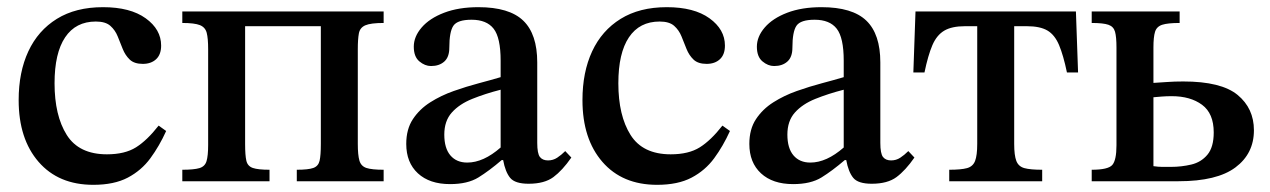

<svg xmlns="http://www.w3.org/2000/svg" viewBox="-20 -505 3538 535"><path d="M422 -155 443 -140Q424 -98 399 -64Q374 -30 336 -10Q298 10 240 10Q143 10 87.5 -54Q32 -118 32 -226Q32 -304 59 -362Q86 -420 138.5 -452.5Q191 -485 267 -485Q343 -485 386 -454Q429 -423 429 -378Q429 -353 415 -340Q401 -327 378 -327Q354 -327 341.5 -339Q329 -351 322 -368.5Q315 -386 308 -403.5Q301 -421 287.5 -433Q274 -445 247 -445Q191 -445 161.5 -401Q132 -357 132 -273Q132 -183 166 -129Q200 -75 278 -75Q328 -75 359 -94.5Q390 -114 422 -155Z M731 0H488V-32Q520 -32 535.5 -36.5Q551 -41 555.5 -56Q560 -71 560 -101V-368Q560 -398 556 -413.5Q552 -429 537 -435Q522 -441 488 -441V-473H1049V-441Q1013 -441 998 -434.5Q983 -428 980 -412Q977 -396 977 -368V-104Q977 -73 981.5 -57.5Q986 -42 1001 -37Q1016 -32 1049 -32V0H807V-32Q839 -32 853 -37Q867 -42 870.5 -57Q874 -72 874 -104V-432H663V-104Q663 -72 666.5 -57Q670 -42 684.5 -37Q699 -32 731 -32Z M1234 8Q1177 8 1144.5 -22Q1112 -52 1112 -104Q1112 -145 1130.5 -173Q1149 -201 1179 -220Q1209 -239 1244.5 -251.5Q1280 -264 1314 -273Q1348 -282 1375 -290V-336Q1375 -400 1355.5 -425Q1336 -450 1294 -450Q1255 -450 1243.5 -433.5Q1232 -417 1232 -372Q1232 -346 1218 -333.5Q1204 -321 1181 -321Q1164 -321 1148.5 -334Q1133 -347 1133 -375Q1133 -403 1155 -428.5Q1177 -454 1217.5 -469.5Q1258 -485 1313 -485Q1399 -485 1438 -447.5Q1477 -410 1477 -331V-107Q1477 -77 1484.5 -67.5Q1492 -58 1507 -58Q1521 -58 1532.5 -65.5Q1544 -73 1555 -84L1572 -66Q1547 -30 1522 -11.5Q1497 7 1453 7Q1415 7 1401.5 -9.5Q1388 -26 1382 -59H1378Q1343 -29 1313 -10.5Q1283 8 1234 8ZM1375 -94V-255Q1332 -244 1296 -229.5Q1260 -215 1239 -191.5Q1218 -168 1218 -130Q1218 -92 1235 -72Q1252 -52 1282 -52Q1327 -52 1375 -94Z M1993 -155 2014 -140Q1995 -98 1970 -64Q1945 -30 1907 -10Q1869 10 1811 10Q1714 10 1658.5 -54Q1603 -118 1603 -226Q1603 -304 1630 -362Q1657 -420 1709.5 -452.5Q1762 -485 1838 -485Q1914 -485 1957 -454Q2000 -423 2000 -378Q2000 -353 1986 -340Q1972 -327 1949 -327Q1925 -327 1912.5 -339Q1900 -351 1893 -368.5Q1886 -386 1879 -403.5Q1872 -421 1858.5 -433Q1845 -445 1818 -445Q1762 -445 1732.5 -401Q1703 -357 1703 -273Q1703 -183 1737 -129Q1771 -75 1849 -75Q1899 -75 1930 -94.5Q1961 -114 1993 -155Z M2190 8Q2133 8 2100.5 -22Q2068 -52 2068 -104Q2068 -145 2086.5 -173Q2105 -201 2135 -220Q2165 -239 2200.5 -251.5Q2236 -264 2270 -273Q2304 -282 2331 -290V-336Q2331 -400 2311.5 -425Q2292 -450 2250 -450Q2211 -450 2199.5 -433.5Q2188 -417 2188 -372Q2188 -346 2174 -333.5Q2160 -321 2137 -321Q2120 -321 2104.5 -334Q2089 -347 2089 -375Q2089 -403 2111 -428.5Q2133 -454 2173.5 -469.5Q2214 -485 2269 -485Q2355 -485 2394 -447.5Q2433 -410 2433 -331V-107Q2433 -77 2440.5 -67.5Q2448 -58 2463 -58Q2477 -58 2488.5 -65.5Q2500 -73 2511 -84L2528 -66Q2503 -30 2478 -11.5Q2453 7 2409 7Q2371 7 2357.5 -9.5Q2344 -26 2338 -59H2334Q2299 -29 2269 -10.5Q2239 8 2190 8ZM2331 -94V-255Q2288 -244 2252 -229.5Q2216 -215 2195 -191.5Q2174 -168 2174 -130Q2174 -92 2191 -72Q2208 -52 2238 -52Q2283 -52 2331 -94Z M2884 0H2625V-32Q2658 -32 2674.5 -36.5Q2691 -41 2697 -56.5Q2703 -72 2703 -104V-432H2669Q2632 -432 2611 -419.5Q2590 -407 2578 -379Q2566 -351 2556 -303H2525L2531 -473H2978L2984 -303H2953Q2943 -351 2931 -379.5Q2919 -408 2898.5 -420Q2878 -432 2841 -432H2806V-104Q2806 -72 2812 -56.5Q2818 -41 2834.5 -36.5Q2851 -32 2884 -32Z M3264 0H3022V-32Q3068 -32 3079.5 -45.5Q3091 -59 3091 -100V-373Q3091 -402 3087 -416.5Q3083 -431 3068.5 -436Q3054 -441 3022 -441V-473H3267V-441Q3234 -441 3218.5 -436Q3203 -431 3198.5 -416.5Q3194 -402 3194 -373V-274Q3212 -275 3232 -276.5Q3252 -278 3277 -278Q3383 -278 3428.5 -240.5Q3474 -203 3474 -142Q3474 -77 3422.5 -38.5Q3371 0 3264 0ZM3243 -40Q3272 -40 3299.5 -46.5Q3327 -53 3344.5 -74Q3362 -95 3362 -136Q3362 -189 3329.5 -213Q3297 -237 3245 -237Q3230 -237 3217.5 -236Q3205 -235 3194 -234V-42Q3208 -40 3218 -40Q3228 -40 3243 -40Z"/></svg>

Font: STIX Two Text Medium
Style: Regular
Weight: 500
Designer: Ross Mills, John Hudson & Paul Hanslow, Tiro Typeworks Ltd; with prior portions MicroPress Inc., and Coen Hoffman.
Foundry: Tiro Typeworks Ltd
Version: Version 2.13 b171